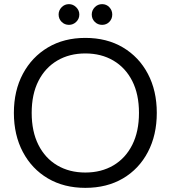

<svg xmlns="http://www.w3.org/2000/svg" viewBox="-20 -895 824 927"><path d="M392 12Q289 12 211.5 -33.5Q134 -79 90.5 -161Q47 -243 47 -350Q47 -457 90.5 -538.5Q134 -620 211.5 -666Q289 -712 392 -712Q496 -712 573.5 -666Q651 -620 694 -538.5Q737 -457 737 -350Q737 -243 694 -161Q651 -79 573.5 -33.5Q496 12 392 12ZM392 -62Q469 -62 527.5 -96.5Q586 -131 618.5 -195.5Q651 -260 651 -350Q651 -440 618.5 -504Q586 -568 527.5 -602.5Q469 -637 392 -637Q315 -637 256.5 -602.5Q198 -568 165.5 -504Q133 -440 133 -350Q133 -260 165.5 -195.5Q198 -131 256.5 -96.5Q315 -62 392 -62ZM473 -775Q452 -775 437.5 -789.5Q423 -804 423 -825Q423 -845 437.5 -860Q452 -875 473 -875Q494 -875 508 -860Q522 -845 522 -825Q522 -804 508 -789.5Q494 -775 473 -775ZM313 -775Q292 -775 277.5 -789.5Q263 -804 263 -825Q263 -845 277.5 -860Q292 -875 313 -875Q333 -875 348 -860Q363 -845 363 -825Q363 -804 348 -789.5Q333 -775 313 -775Z"/></svg>

Font: Firefly Display
Style: Regular
Weight: 400
Designer: Colophon Foundry, Jonny Pinhorn
Foundry: Colophon Foundry
Version: Version 1.200; ttfautohint (v1.8.3)